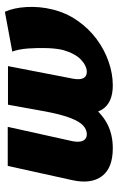

<svg xmlns="http://www.w3.org/2000/svg" viewBox="136 -616 493 806"><g transform="rotate(-90 383.0 -213.5)"><path d="M163 13Q80 13 46 -32.5Q12 -78 29 -156L89 -428H253L193 -157Q187 -127 195 -111.5Q203 -96 222 -96Q241 -96 258 -111Q275 -126 290 -164.5Q305 -203 318 -272L346 -427H508L455 -153Q450 -125 457.5 -110.5Q465 -96 484 -96Q496 -96 509.5 -102.5Q523 -109 535.5 -121Q548 -133 558 -151.5Q568 -170 575 -194Q582 -221 583.5 -261.5Q585 -302 582 -342Q579 -382 569 -409L736 -440Q753 -403 756 -348.5Q759 -294 746 -241Q732 -183 699 -135.5Q666 -88 621.5 -55Q577 -22 526.5 -4.5Q476 13 427 13Q353 13 325 -33Q297 -79 318 -174L344 -297L408 -185Q375 -117 339.5 -73Q304 -29 261 -8Q218 13 163 13Z"/></g></svg>

Font: Ysabeau Office Black
Style: Italic
Weight: 900
Italic angle: -12°
Designer: Christian Thalmann (Catharsis Fonts)
Version: Version 2.001;gftools[0.9.30]; featfreeze: tnum,lnum,ss02